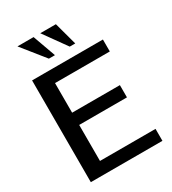

<svg xmlns="http://www.w3.org/2000/svg" viewBox="-221 -1053 1046 1168"><g transform="rotate(-30 301.5 -469.0)"><path d="M65.4 0V-714.8H563V-630.9H178.2V-422.9H513.7V-336.9H178.2V-84H568.4V0ZM220.2 -778.3 91.8 -938.5H205.1L262.7 -778.3ZM366.7 -778.3 252 -938.5H361.8L405.3 -778.3Z"/></g></svg>

Font: Pontano Sans
Style: Bold
Weight: 700
Designer: Vernon Adams
Foundry: Vernon Adams
Version: Version 2.001